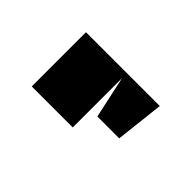

<svg xmlns="http://www.w3.org/2000/svg" viewBox="-59 -158 298 298"><g transform="rotate(-45 90.0 -9.0)"><path d="M69 63V15L138 0H30V-90H149V72Z"/></g></svg>

Font: Banana Brick
Style: Regular
Weight: 400
Designer: artmaker
Foundry: artmaker
Version: Version 4.000 2011 initial release